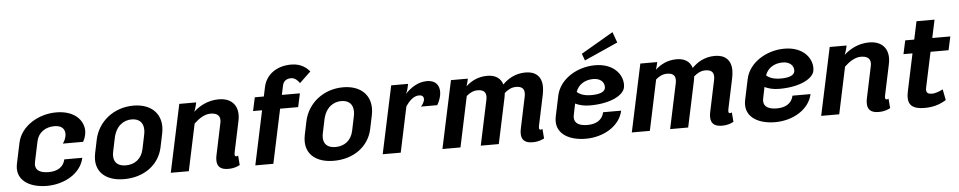

<svg xmlns="http://www.w3.org/2000/svg" viewBox="-42 -1072 7065 1414"><g transform="rotate(-5 3491.0 -365.5)"><path d="M372.5 -516.7C242.5 -516.7 110 -440 84.2 -316.7L52.5 -166.7C50 -153.3 48.3 -141.7 48.3 -130C48.3 -31.7 144.2 16.7 259.2 16.7C387.5 16.7 510.8 -51.7 535.8 -166.7H402.5C390 -109.2 343.3 -83.3 280 -83.3C224.2 -83.3 183.3 -100.8 183.3 -146.7C183.3 -152.5 184.2 -159.2 185.8 -166.7L217.5 -316.7C230.8 -380 283.3 -416.7 350.8 -416.7C410 -416.7 427.5 -384.2 427.5 -353.3C427.5 -346.7 426.7 -340 425 -333.3C420 -310 409.2 -293.3 401.7 -283.3H551.7C559.2 -296.7 566.7 -313.3 570.8 -333.3C572.5 -343.3 574.2 -353.3 574.2 -362.5C574.2 -440.8 508.3 -516.7 372.5 -516.7Z M921.7 -416.7C970.8 -416.7 1008.3 -391.7 1008.3 -331.7C1008.3 -320 1006.7 -306.7 1003.3 -291.7L982.5 -191.7C967.5 -120 915.8 -83.3 850.8 -83.3C795.8 -83.3 762.5 -109.2 762.5 -160.8C762.5 -170 763.3 -180.8 765.8 -191.7L786.7 -291.7C805.8 -380 862.5 -416.7 921.7 -416.7ZM943.3 -516.7C798.3 -516.7 681.7 -423.3 653.3 -291.7L632.5 -191.7C629.2 -175 627.5 -159.2 627.5 -144.2C627.5 -44.2 704.2 16.7 830 16.7C975 16.7 1088.3 -64.2 1115.8 -191.7L1136.7 -291.7C1140.8 -310 1142.5 -327.5 1142.5 -344.2C1142.5 -447.5 1068.3 -516.7 943.3 -516.7Z M1308.3 0 1381.7 -345.8C1416.7 -379.2 1459.2 -408.3 1503.3 -408.3C1540 -408.3 1573.3 -396.7 1573.3 -355C1573.3 -348.3 1572.5 -341.7 1570.8 -333.3L1521.7 -100C1518.3 -86.7 1517.5 -74.2 1517.5 -62.5C1517.5 -19.2 1540 8.3 1598.3 8.3C1645.8 8.3 1665.8 -3.3 1685.8 -12.5L1680 -83.3C1680 -83.3 1670 -76.7 1662.5 -79.2C1657.5 -80.8 1655 -85 1655 -93.3C1655 -98.3 1655.8 -105.8 1658.3 -116.7L1704.2 -333.3C1708.3 -350.8 1710 -367.5 1710 -381.7C1710 -468.3 1650 -508.3 1575 -508.3C1490.8 -508.3 1427.5 -470 1386.7 -432.5C1391.7 -444.2 1396.7 -458.3 1400.8 -475L1406.7 -500H1281.7L1175 0Z M1800 0H1933.3L2018.3 -400H2151.7L2173.3 -500H2040L2054.2 -566.7C2060.8 -600 2083.3 -616.7 2118.3 -616.7C2145.8 -616.7 2168.3 -594.2 2180.8 -575L2264.2 -654.2C2245 -675 2207.5 -716.7 2127.5 -716.7C2020 -716.7 1940 -660 1920.8 -566.7L1906.7 -500H1840L1818.3 -400H1885Z M2471.7 -416.7C2520.8 -416.7 2558.3 -391.7 2558.3 -331.7C2558.3 -320 2556.7 -306.7 2553.3 -291.7L2532.5 -191.7C2517.5 -120 2465.8 -83.3 2400.8 -83.3C2345.8 -83.3 2312.5 -109.2 2312.5 -160.8C2312.5 -170 2313.3 -180.8 2315.8 -191.7L2336.7 -291.7C2355.8 -380 2412.5 -416.7 2471.7 -416.7ZM2493.3 -516.7C2348.3 -516.7 2231.7 -423.3 2203.3 -291.7L2182.5 -191.7C2179.2 -175 2177.5 -159.2 2177.5 -144.2C2177.5 -44.2 2254.2 16.7 2380 16.7C2525 16.7 2638.3 -64.2 2665.8 -191.7L2686.7 -291.7C2690.8 -310 2692.5 -327.5 2692.5 -344.2C2692.5 -447.5 2618.3 -516.7 2493.3 -516.7Z M3112.5 -508.3C3045 -508.3 2989.2 -468.3 2950.8 -427.5C2957.5 -439.2 2962.5 -452.5 2965.8 -466.7L2973.3 -500H2848.3L2741.7 0H2875L2945.8 -334.2C2970 -372.5 3005 -408.3 3045 -408.3C3070.8 -408.3 3080 -395 3080 -379.2C3080 -376.7 3080 -373.3 3079.2 -370.8C3076.7 -359.2 3065.8 -335.8 3052.5 -325H3173.3C3183.3 -340.8 3195 -367.5 3200 -391.7C3201.7 -401.7 3203.3 -411.7 3203.3 -421.7C3203.3 -467.5 3179.2 -508.3 3112.5 -508.3Z M3841.7 -508.3C3763.3 -508.3 3708.3 -471.7 3671.7 -434.2C3656.7 -484.2 3615.8 -508.3 3558.3 -508.3C3488.3 -508.3 3436.7 -478.3 3400.8 -445C3403.3 -454.2 3406.7 -464.2 3409.2 -475L3415 -500H3290L3183.3 0H3316.7L3395.8 -373.3C3420 -394.2 3446.7 -408.3 3478.3 -408.3C3512.5 -408.3 3540 -397.5 3540 -357.5C3540 -350.8 3539.2 -342.5 3537.5 -333.3L3466.7 0H3600L3670.8 -333.3C3673.3 -346.7 3675.8 -359.2 3676.7 -370.8C3700.8 -392.5 3729.2 -408.3 3761.7 -408.3C3795.8 -408.3 3823.3 -397.5 3823.3 -357.5C3823.3 -350.8 3822.5 -342.5 3820.8 -333.3L3771.7 -100C3768.3 -86.7 3767.5 -74.2 3767.5 -62.5C3767.5 -19.2 3790 8.3 3848.3 8.3C3895.8 8.3 3915.8 -3.3 3935.8 -12.5L3930 -83.3C3930 -83.3 3920 -76.7 3912.5 -79.2C3907.5 -80.8 3905 -85 3905 -93.3C3905 -98.3 3905.8 -105.8 3908.3 -116.7L3954.2 -333.3C3958.3 -354.2 3960.8 -373.3 3960.8 -390.8C3960.8 -470.8 3913.3 -508.3 3841.7 -508.3Z M4534.2 -669.2 4505.8 -748.3 4267.5 -609.2 4285.8 -558.3ZM4205 -332.5C4223.3 -385.8 4272.5 -416.7 4334.2 -416.7C4388.3 -416.7 4415 -385.8 4415 -353.3C4415 -349.2 4415 -345.8 4414.2 -341.7C4407.5 -311.7 4366.7 -300 4310 -300C4257.5 -300 4225 -314.2 4205 -332.5ZM4355.8 -516.7C4225.8 -516.7 4093.3 -440 4067.5 -316.7L4035.8 -166.7C4033.3 -153.3 4031.7 -141.7 4031.7 -130C4031.7 -31.7 4127.5 16.7 4242.5 16.7C4370.8 16.7 4494.2 -51.7 4519.2 -166.7H4385.8C4373.3 -109.2 4326.7 -83.3 4263.3 -83.3C4207.5 -83.3 4166.7 -100.8 4166.7 -146.7C4166.7 -152.5 4167.5 -159.2 4169.2 -166.7L4185.8 -248.3C4213.3 -235 4248.3 -225 4293.3 -225C4449.2 -225 4542.5 -279.2 4554.2 -333.3C4555.8 -341.7 4556.7 -350 4556.7 -358.3C4556.7 -431.7 4493.3 -516.7 4355.8 -516.7Z M5241.7 -508.3C5163.3 -508.3 5108.3 -471.7 5071.7 -434.2C5056.7 -484.2 5015.8 -508.3 4958.3 -508.3C4888.3 -508.3 4836.7 -478.3 4800.8 -445C4803.3 -454.2 4806.7 -464.2 4809.2 -475L4815 -500H4690L4583.3 0H4716.7L4795.8 -373.3C4820 -394.2 4846.7 -408.3 4878.3 -408.3C4912.5 -408.3 4940 -397.5 4940 -357.5C4940 -350.8 4939.2 -342.5 4937.5 -333.3L4866.7 0H5000L5070.8 -333.3C5073.3 -346.7 5075.8 -359.2 5076.7 -370.8C5100.8 -392.5 5129.2 -408.3 5161.7 -408.3C5195.8 -408.3 5223.3 -397.5 5223.3 -357.5C5223.3 -350.8 5222.5 -342.5 5220.8 -333.3L5171.7 -100C5168.3 -86.7 5167.5 -74.2 5167.5 -62.5C5167.5 -19.2 5190 8.3 5248.3 8.3C5295.8 8.3 5315.8 -3.3 5335.8 -12.5L5330 -83.3C5330 -83.3 5320 -76.7 5312.5 -79.2C5307.5 -80.8 5305 -85 5305 -93.3C5305 -98.3 5305.8 -105.8 5308.3 -116.7L5354.2 -333.3C5358.3 -354.2 5360.8 -373.3 5360.8 -390.8C5360.8 -470.8 5313.3 -508.3 5241.7 -508.3Z M5605 -332.5C5623.3 -385.8 5672.5 -416.7 5734.2 -416.7C5788.3 -416.7 5815 -385.8 5815 -353.3C5815 -349.2 5815 -345.8 5814.2 -341.7C5807.5 -311.7 5766.7 -300 5710 -300C5657.5 -300 5625 -314.2 5605 -332.5ZM5755.8 -516.7C5625.8 -516.7 5493.3 -440 5467.5 -316.7L5435.8 -166.7C5433.3 -153.3 5431.7 -141.7 5431.7 -130C5431.7 -31.7 5527.5 16.7 5642.5 16.7C5770.8 16.7 5894.2 -51.7 5919.2 -166.7H5785.8C5773.3 -109.2 5726.7 -83.3 5663.3 -83.3C5607.5 -83.3 5566.7 -100.8 5566.7 -146.7C5566.7 -152.5 5567.5 -159.2 5569.2 -166.7L5585.8 -248.3C5613.3 -235 5648.3 -225 5693.3 -225C5849.2 -225 5942.5 -279.2 5954.2 -333.3C5955.8 -341.7 5956.7 -350 5956.7 -358.3C5956.7 -431.7 5893.3 -516.7 5755.8 -516.7Z M6116.7 0 6190 -345.8C6225 -379.2 6267.5 -408.3 6311.7 -408.3C6348.3 -408.3 6381.7 -396.7 6381.7 -355C6381.7 -348.3 6380.8 -341.7 6379.2 -333.3L6330 -100C6326.7 -86.7 6325.8 -74.2 6325.8 -62.5C6325.8 -19.2 6348.3 8.3 6406.7 8.3C6454.2 8.3 6474.2 -3.3 6494.2 -12.5L6488.3 -83.3C6488.3 -83.3 6478.3 -76.7 6470.8 -79.2C6465.8 -80.8 6463.3 -85 6463.3 -93.3C6463.3 -98.3 6464.2 -105.8 6466.7 -116.7L6512.5 -333.3C6516.7 -350.8 6518.3 -367.5 6518.3 -381.7C6518.3 -468.3 6458.3 -508.3 6383.3 -508.3C6299.2 -508.3 6235.8 -470 6195 -432.5C6200 -444.2 6205 -458.3 6209.2 -475L6215 -500H6090L5983.3 0Z M6635 -125C6631.7 -107.5 6629.2 -92.5 6629.2 -79.2C6629.2 -16.7 6669.2 8.3 6748.3 8.3C6825.8 8.3 6873.3 -15.8 6907.5 -35.8L6891.7 -116.7C6871.7 -105.8 6838.3 -91.7 6810.8 -91.7C6783.3 -91.7 6769.2 -100.8 6769.2 -124.2C6769.2 -129.2 6770 -135 6771.7 -141.7L6826.7 -400H6960L6981.7 -500H6848.3L6876.7 -633.3H6743.3L6715 -500H6648.3L6626.7 -400H6693.3Z"/></g></svg>

Font: BoonHome
Style: Bold Oblique
Weight: 700
Italic angle: -12°
Designer: Sungsit Sawaiwan
Foundry: Sungsit Sawaiwan
Version: Version 0.2